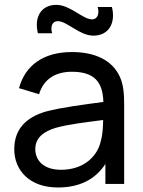

<svg xmlns="http://www.w3.org/2000/svg" viewBox="-20 -774 602 808"><path d="M199.5 -634C191.5 -660 198.5 -685 223 -685C262.5 -685 314.5 -624 373 -624C439 -624 467.5 -678.5 451 -744.5H391C399.5 -716 390 -692.5 367.5 -692.5C328 -692.5 276 -753.5 217 -753.5C152 -753.5 123 -700.5 139.5 -634ZM485 -449.5C454 -520 380.5 -555 283 -555C161 -555 85.5 -497.5 60 -403L144.5 -377.5C164 -443.5 216.5 -472 282 -472C375.5 -472 412.5 -431 415 -345C335 -334 240 -322.5 172.5 -304.5C90.5 -280.5 40 -231 40 -146C40 -59 102.5 15 223.5 15C313.5 15 380.5 -18 423.5 -84V0H502.5V-334C502.5 -376.5 500 -416 485 -449.5ZM237 -59.5C160 -59.5 128.5 -102 128.5 -146.5C128.5 -197 168 -221.5 212.5 -235.5C265 -250.5 338 -259 414 -269C413.5 -244.5 412.5 -210 405 -184C392 -117 333 -59.5 237 -59.5Z"/></svg>

Font: Hauora Medium
Style: Regular
Weight: 500
Designer: Wayne Shih
Foundry: WCYS
Version: Version 1.001;hotconv 1.0.109;makeotfexe 2.5.65596